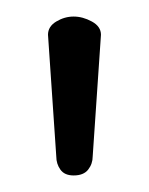

<svg xmlns="http://www.w3.org/2000/svg" viewBox="-20 -788 180 232"><path d="M69 -768Q80 -768 91 -762Q102 -756 102 -746L92 -599Q92 -590 86.5 -583Q81 -576 69 -576Q58 -576 53 -583Q48 -590 48 -599L38 -746Q38 -756 48 -762Q58 -768 69 -768Z"/></svg>

Font: Dosis
Style: Book
Weight: 400
Designer: EdgarTolentino, PabloImpallari, IginoMarini
Foundry: EdgarTolentino, PabloImpallari, IginoMarini
Version: Version 1.007